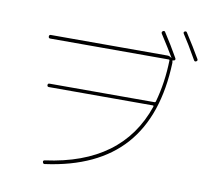

<svg xmlns="http://www.w3.org/2000/svg" viewBox="-91 -945 1182 1078"><g transform="rotate(10 500.0 -406.5)"><path d="M956.1 -690.4Q906.2 -778.3 874 -826.2Q868.2 -835 876 -839.8Q884.8 -844.7 889.6 -836.9Q937.5 -762.7 973.6 -700.2Q978.5 -691.4 969.7 -686.5Q960.9 -681.6 956.1 -690.4ZM139.6 -669.9Q129.9 -669.9 129.9 -680.2Q129.9 -690.4 139.6 -690.4H804.7Q816.4 -690.4 827.1 -681.6H829.1Q801.8 -728.5 752 -805.7Q747.1 -814.5 754.9 -820.3Q763.7 -826.2 768.6 -818.4Q811.5 -752.9 850.6 -683.6Q855.5 -674.8 846.7 -669.9Q844.7 -668.9 840.8 -668.9Q835.9 -668.9 836.9 -667Q838.9 -659.2 838.9 -655.3Q828.1 -350.6 677.7 -180.7Q527.3 -10.7 231.4 29.3Q222.7 31.2 219.7 19.5Q217.8 10.7 228.5 8.8Q659.2 -48.8 776.4 -393.6Q778.3 -399.4 773.4 -400.4H179.7Q169.9 -400.4 169.9 -410.2Q169.9 -419.9 179.7 -419.9H779.3Q783.2 -419.9 785.2 -424.8Q817.4 -539.1 820.3 -666Q820.3 -669.9 815.4 -669.9Z"/></g></svg>

Font: Rounded Mgen+ 1mn thin
Style: Regular
Weight: 100
Designer: [Source Han Sans]
Ryoko NISHIZUKA  (kana & ideographs); Paul D. Hunt (Latin, Greek & Cyrillic); Wenlong ZHANG  (bopomofo
Version: Version 1.059.20150602